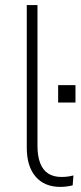

<svg xmlns="http://www.w3.org/2000/svg" viewBox="-20 -725 316 753"><path d="M217 8Q154 8 119.5 -32.5Q85 -73 85 -146V-705H127V-153Q127 -113 137.5 -85.5Q148 -58 169 -44.5Q190 -31 221 -31Q234 -31 245.5 -32.5Q257 -34 268 -37L265 2Q252 5 240 6.5Q228 8 217 8ZM208 -323V-391H276V-323Z"/></svg>

Font: Nunito Sans 12pt ExtraLight
Style: Regular
Weight: 200
Version: Version 3.101;gftools[0.9.27]